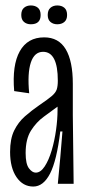

<svg xmlns="http://www.w3.org/2000/svg" viewBox="-20 -674 320 704"><path d="M102 10Q64 10 40.5 -24.5Q17 -59 17 -117Q17 -165 32 -195.5Q47 -226 71.5 -247.5Q96 -269 125 -289Q156 -310 170 -322Q184 -334 188 -346Q192 -358 192 -378Q192 -484 138 -484Q106 -484 93 -444.5Q80 -405 87 -332L32 -340Q24 -435 52.5 -486Q81 -537 142 -537Q195 -537 221 -493.5Q247 -450 247 -367V-251Q248 -189 248.5 -125.5Q249 -62 250 0H192Q197 -48 201 -96Q205 -144 209 -192H201Q188 -85 163.5 -37.5Q139 10 102 10ZM111 -41Q129 -41 144 -64Q159 -87 169.5 -122.5Q180 -158 185.5 -197.5Q191 -237 191 -271V-283Q168 -266 140.5 -246Q113 -226 93.5 -195Q74 -164 74 -113Q74 -73 86 -57Q98 -41 111 -41ZM190 -585Q175 -585 165 -593.5Q155 -602 155 -619Q155 -637 165 -645.5Q175 -654 190 -654Q206 -654 216 -645.5Q226 -637 226 -619Q226 -602 216 -593.5Q206 -585 190 -585ZM93 -585Q78 -585 68 -593.5Q58 -602 58 -619Q58 -637 68 -645.5Q78 -654 93 -654Q109 -654 119 -645.5Q129 -637 129 -619Q129 -585 93 -585Z"/></svg>

Font: Bricolage Grotesque 96pt Condensed ExtraLight
Style: Regular
Weight: 200
Width: 3
Designer: Mathieu Triay
Foundry: Atelier Triay
Version: Version 1.001; ttfautohint (v1.8.4.7-5d5b);gftools[0.9.33.de